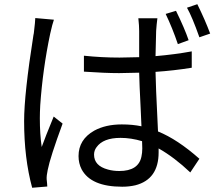

<svg xmlns="http://www.w3.org/2000/svg" viewBox="-20 -843 1040 906"><path d="M870.1 -653.3 819.3 -634.8Q793.9 -710 761.7 -777.3L810.5 -792Q851.6 -708 870.1 -653.3ZM146.5 -757.8 234.4 -750Q227.5 -731.4 216.8 -683.6Q181.6 -516.6 169.9 -346.7Q168 -311.5 168 -285.2Q168 -210 176.8 -149.4Q192.4 -193.4 233.4 -293L275.4 -259.8Q216.8 -100.6 205.1 -41Q199.2 -13.7 200.2 2.9Q201.2 7.8 202.1 21.5Q203.1 33.2 203.1 37.1L131.8 43Q93.8 -96.7 93.8 -271.5Q93.8 -398.4 137.7 -676.8Q138.7 -682.6 139.6 -686.5Q146.5 -744.1 146.5 -757.8ZM651.4 -142.6Q651.4 -164.1 650.4 -176.8Q598.6 -192.4 548.8 -192.4Q466.8 -192.4 435.5 -148.4Q423.8 -132.8 423.8 -113.3Q423.8 -60.5 489.3 -43Q513.7 -36.1 543 -36.1Q633.8 -36.1 647.5 -104.5Q651.4 -122.1 651.4 -142.6ZM884.8 -600.6V-523.4Q800.8 -509.8 713.9 -503.9Q713.9 -460.9 725.6 -222.7Q817.4 -185.5 920.9 -93.8L877.9 -29.3Q802.7 -100.6 728.5 -142.6V-124Q728.5 2.9 619.1 31.2Q589.8 38.1 556.6 38.1Q409.2 38.1 365.2 -43.9Q350.6 -72.3 350.6 -106.4Q350.6 -184.6 424.8 -226.6Q478.5 -255.9 554.7 -255.9Q605.5 -255.9 647.5 -247.1Q646.5 -274.4 643.6 -335Q637.7 -448.2 636.7 -500Q572.3 -498 542 -498Q475.6 -498 376 -504.9V-580.1Q460 -571.3 543.9 -571.3Q575.2 -571.3 636.7 -573.2V-696.3Q636.7 -721.7 632.8 -756.8H722.7Q718.8 -727.5 716.8 -697.3Q715.8 -668.9 713.9 -578.1Q804.7 -585.9 884.8 -600.6ZM862.3 -806.6 911.1 -823.2Q947.3 -750 971.7 -684.6L920.9 -667Q886.7 -763.7 862.3 -806.6Z"/></svg>

Font: Taipei Sans TC Beta
Style: Regular
Weight: 400
Designer: JT Foundry
Foundry: JT Foundry
Version: Version 1.000